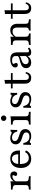

<svg xmlns="http://www.w3.org/2000/svg" viewBox="1654 -2316 673 4021"><g transform="rotate(-90 1990.5 -305.5)"><path d="M164.5 -2.4Q124.2 -2.4 93.1 -1.6Q62.1 -0.8 30.6 0V-36.3L62.1 -39.5Q97.6 -41.9 111.7 -56Q125.8 -70.2 125.8 -105.6V-206.5H203.2V-105.6Q203.2 -82.3 210.1 -68.5Q216.9 -54.8 232.3 -48.4Q247.6 -41.9 274.2 -39.5L310.5 -36.3V0Q287.9 -0.8 265.3 -1.2Q242.7 -1.6 218.5 -2Q194.4 -2.4 164.5 -2.4ZM125.8 -206.5V-307.3Q125.8 -343.5 111.7 -357.7Q97.6 -371.8 61.3 -375.8L30.6 -378.2V-414.5Q45.2 -413.7 58.5 -413.3Q71.8 -412.9 87.1 -412.9Q121.8 -412.9 151.2 -415.7Q180.6 -418.5 203.2 -424.2V-414.5V-206.5ZM355.6 -281.5Q338.7 -281.5 327.8 -291.1Q316.9 -300.8 316.9 -316.9Q316.9 -327.4 321.4 -335.5Q325.8 -343.5 329.4 -351.2Q333.1 -358.9 333.1 -366.1Q333.1 -382.3 308.1 -382.3Q288.7 -382.3 266.9 -371.8Q245.2 -361.3 227 -344.4Q208.9 -327.4 200.8 -306.5L197.6 -345.2Q221 -384.7 254.8 -405.6Q288.7 -426.6 326.6 -426.6Q364.5 -426.6 387.1 -404.8Q409.7 -383.1 409.7 -346Q409.7 -316.9 395.2 -299.2Q380.6 -281.5 355.6 -281.5Z M675 11.3Q616.1 11.3 573 -14.9Q529.8 -41.1 506.5 -89.9Q483.1 -138.7 483.1 -206.5Q483.1 -274.2 506.5 -323.8Q529.8 -373.4 574.2 -400Q618.5 -426.6 679 -426.6Q733.1 -426.6 771.8 -406Q810.5 -385.5 831 -340.7Q851.6 -296 850 -224.2H534.7L533.9 -260.5H769.4Q771 -298.4 760.9 -327.4Q750.8 -356.5 729.8 -373.8Q708.9 -391.1 676.6 -391.1Q634.7 -391.1 603.2 -357.3Q571.8 -323.4 566.9 -251.6L567.7 -249.2Q566.9 -241.1 566.9 -231.9Q566.9 -222.6 566.9 -212.1Q566.9 -129 599.6 -83.9Q632.3 -38.7 693.5 -38.7Q733.9 -38.7 764.9 -58.1Q796 -77.4 816.9 -117.7L850 -98.4Q829 -46.8 783.1 -17.7Q737.1 11.3 675 11.3Z M1151.6 11.3Q1116.1 11.3 1092.3 3.6Q1068.5 -4 1053.2 -11.3Q1037.9 -18.5 1027.4 -18.5Q1010.5 -18.5 1001.6 6.5H965.3Q966.9 -12.1 968.1 -34.3Q969.4 -56.5 969.4 -85.5Q969.4 -114.5 969.4 -153.2H1004.8Q1015.3 -89.5 1050 -57.7Q1084.7 -25.8 1141.1 -25.8Q1183.1 -25.8 1205.6 -43.5Q1228.2 -61.3 1228.2 -92.7Q1228.2 -123.4 1204.4 -142.3Q1180.6 -161.3 1121.8 -177.4Q1047.6 -197.6 1012.9 -230.2Q978.2 -262.9 978.2 -312.1Q978.2 -364.5 1012.9 -395.6Q1047.6 -426.6 1106.5 -426.6Q1138.7 -426.6 1160.5 -419.4Q1182.3 -412.1 1197.6 -404.4Q1212.9 -396.8 1224.2 -396.8Q1233.1 -396.8 1238.3 -402.4Q1243.5 -408.1 1247.6 -421H1283.9Q1282.3 -404.8 1281.5 -386.3Q1280.6 -367.7 1280.2 -343.1Q1279.8 -318.5 1280.6 -282.3H1244.4Q1236.3 -332.3 1201.6 -361.3Q1166.9 -390.3 1118.5 -390.3Q1083.9 -390.3 1065.3 -375Q1046.8 -359.7 1046.8 -330.6Q1046.8 -300 1072.6 -279.8Q1098.4 -259.7 1162.1 -241.9Q1233.9 -222.6 1265.3 -192.7Q1296.8 -162.9 1296.8 -112.9Q1296.8 -55.6 1258.1 -22.2Q1219.4 11.3 1151.6 11.3Z M1487.1 -206.5V-307.3Q1487.1 -343.5 1473 -357.7Q1458.9 -371.8 1422.6 -375.8L1391.9 -378.2V-414.5Q1406.5 -413.7 1419.8 -413.3Q1433.1 -412.9 1448.4 -412.9Q1483.1 -412.9 1512.5 -415.7Q1541.9 -418.5 1564.5 -424.2V-414.5V-206.5ZM1525.8 -2.4Q1485.5 -2.4 1454.4 -1.6Q1423.4 -0.8 1391.9 0V-36.3L1423.4 -39.5Q1458.9 -41.9 1473 -56Q1487.1 -70.2 1487.1 -105.6V-206.5H1564.5V-105.6Q1564.5 -70.2 1578.6 -56Q1592.7 -41.9 1627.4 -39.5L1659.7 -36.3V0Q1628.2 -0.8 1597.2 -1.6Q1566.1 -2.4 1525.8 -2.4ZM1525.8 -508.9Q1501.6 -508.9 1484.7 -525.4Q1467.7 -541.9 1467.7 -565.3Q1467.7 -588.7 1484.7 -605.2Q1501.6 -621.8 1525.8 -621.8Q1549.2 -621.8 1566.1 -605.2Q1583.1 -588.7 1583.1 -565.3Q1583.1 -541.1 1566.1 -525Q1549.2 -508.9 1525.8 -508.9Z M1926.6 11.3Q1891.1 11.3 1867.3 3.6Q1843.5 -4 1828.2 -11.3Q1812.9 -18.5 1802.4 -18.5Q1785.5 -18.5 1776.6 6.5H1740.3Q1741.9 -12.1 1743.1 -34.3Q1744.4 -56.5 1744.4 -85.5Q1744.4 -114.5 1744.4 -153.2H1779.8Q1790.3 -89.5 1825 -57.7Q1859.7 -25.8 1916.1 -25.8Q1958.1 -25.8 1980.6 -43.5Q2003.2 -61.3 2003.2 -92.7Q2003.2 -123.4 1979.4 -142.3Q1955.6 -161.3 1896.8 -177.4Q1822.6 -197.6 1787.9 -230.2Q1753.2 -262.9 1753.2 -312.1Q1753.2 -364.5 1787.9 -395.6Q1822.6 -426.6 1881.5 -426.6Q1913.7 -426.6 1935.5 -419.4Q1957.3 -412.1 1972.6 -404.4Q1987.9 -396.8 1999.2 -396.8Q2008.1 -396.8 2013.3 -402.4Q2018.5 -408.1 2022.6 -421H2058.9Q2057.3 -404.8 2056.5 -386.3Q2055.6 -367.7 2055.2 -343.1Q2054.8 -318.5 2055.6 -282.3H2019.4Q2011.3 -332.3 1976.6 -361.3Q1941.9 -390.3 1893.5 -390.3Q1858.9 -390.3 1840.3 -375Q1821.8 -359.7 1821.8 -330.6Q1821.8 -300 1847.6 -279.8Q1873.4 -259.7 1937.1 -241.9Q2008.9 -222.6 2040.3 -192.7Q2071.8 -162.9 2071.8 -112.9Q2071.8 -55.6 2033.1 -22.2Q1994.4 11.3 1926.6 11.3Z M2370.2 11.3Q2309.7 11.3 2279 -23.8Q2248.4 -58.9 2248.4 -129.8V-206.5H2326.6V-112.1Q2326.6 -74.2 2341.5 -56Q2356.5 -37.9 2387.9 -37.9Q2416.9 -37.9 2435.5 -55.2Q2454 -72.6 2463.7 -107.3L2492.7 -98.4Q2479.8 -41.9 2450.4 -15.3Q2421 11.3 2370.2 11.3ZM2248.4 -206.5V-537.9Q2271 -538.7 2290.3 -541.5Q2309.7 -544.4 2326.6 -549.2V-206.5ZM2149.2 -377.4V-413.7H2470.2V-377.4Z M2827.4 -206.5V-313.7Q2827.4 -351.6 2804.4 -370.6Q2781.5 -389.5 2736.3 -389.5Q2704.8 -389.5 2683.5 -381Q2662.1 -372.6 2662.1 -359.7Q2662.1 -352.4 2667.3 -344Q2672.6 -335.5 2677.8 -325.8Q2683.1 -316.1 2683.1 -304.8Q2683.1 -288.7 2671 -279Q2658.9 -269.4 2638.7 -269.4Q2616.1 -269.4 2602 -283.9Q2587.9 -298.4 2587.9 -322.6Q2587.9 -353.2 2609.7 -376.6Q2631.5 -400 2669.8 -413.3Q2708.1 -426.6 2757.3 -426.6Q2835.5 -426.6 2870.2 -390.7Q2904.8 -354.8 2904.8 -276.6V-206.5ZM2694.4 11.3Q2638.7 11.3 2606 -17.7Q2573.4 -46.8 2573.4 -96Q2573.4 -133.9 2591.5 -157.7Q2609.7 -181.5 2638.7 -195.2Q2667.7 -208.9 2700.4 -217.3Q2733.1 -225.8 2762.1 -233.9Q2791.1 -241.9 2809.7 -252.8Q2828.2 -263.7 2828.2 -283.9L2831.5 -238.7Q2825 -223.4 2804.8 -214.1Q2784.7 -204.8 2760.1 -197.2Q2735.5 -189.5 2711.7 -179Q2687.9 -168.5 2672.6 -150.8Q2657.3 -133.1 2657.3 -104.8Q2657.3 -75.8 2674.6 -58.9Q2691.9 -41.9 2723.4 -41.9Q2755.6 -41.9 2784.3 -59.7Q2812.9 -77.4 2834.7 -111.3V-71.8Q2808.9 -29.8 2773.8 -9.3Q2738.7 11.3 2694.4 11.3ZM2904.8 -72.6Q2904.8 -53.2 2911.7 -44Q2918.5 -34.7 2932.3 -34.7Q2946 -34.7 2959.7 -41.5Q2973.4 -48.4 2987.9 -58.9L3004.8 -29Q2983.9 -8.9 2959.7 1.2Q2935.5 11.3 2904.8 11.3Q2865.3 11.3 2846.4 -6.9Q2827.4 -25 2827.4 -62.9V-206.5H2904.8Z M3193.5 -2.4Q3153.2 -2.4 3122.2 -1.6Q3091.1 -0.8 3059.7 0V-36.3L3091.1 -39.5Q3126.6 -41.9 3140.7 -56Q3154.8 -70.2 3154.8 -105.6V-206.5H3232.3V-105.6Q3232.3 -70.2 3244.4 -55.2Q3256.5 -40.3 3287.9 -37.1L3300 -36.3V0Q3274.2 -0.8 3249.6 -1.6Q3225 -2.4 3193.5 -2.4ZM3154.8 -206.5V-307.3Q3154.8 -343.5 3140.7 -357.7Q3126.6 -371.8 3090.3 -375.8L3059.7 -378.2V-414.5Q3074.2 -413.7 3087.5 -413.3Q3100.8 -412.9 3116.1 -412.9Q3150.8 -412.9 3180.2 -415.7Q3209.7 -418.5 3232.3 -424.2V-414.5V-206.5ZM3425 -206.5V-277.4Q3425 -328.2 3404.4 -353.6Q3383.9 -379 3342.7 -379Q3300 -379 3266.5 -352Q3233.1 -325 3209.7 -270.2L3204 -290.3Q3229.8 -359.7 3271 -393.1Q3312.1 -426.6 3369.4 -426.6Q3433.9 -426.6 3468.5 -387.1Q3503.2 -347.6 3503.2 -275V-206.5ZM3463.7 -2.4Q3433.9 -2.4 3410.1 -1.6Q3386.3 -0.8 3362.1 0V-36.3L3371 -37.1Q3401.6 -40.3 3413.3 -55.2Q3425 -70.2 3425 -105.6V-206.5H3503.2V-105.6Q3503.2 -70.2 3516.9 -56Q3530.6 -41.9 3566.1 -39.5L3597.6 -36.3V0Q3566.1 -0.8 3535.5 -1.6Q3504.8 -2.4 3463.7 -2.4Z M3829.8 11.3Q3769.4 11.3 3738.7 -23.8Q3708.1 -58.9 3708.1 -129.8V-206.5H3786.3V-112.1Q3786.3 -74.2 3801.2 -56Q3816.1 -37.9 3847.6 -37.9Q3876.6 -37.9 3895.2 -55.2Q3913.7 -72.6 3923.4 -107.3L3952.4 -98.4Q3939.5 -41.9 3910.1 -15.3Q3880.6 11.3 3829.8 11.3ZM3708.1 -206.5V-537.9Q3730.6 -538.7 3750 -541.5Q3769.4 -544.4 3786.3 -549.2V-206.5ZM3608.9 -377.4V-413.7H3929.8V-377.4Z"/></g></svg>

Font: Playfair 9pt
Style: Regular
Weight: 400
Designer: Claus Eggers Sørensen
Foundry: Claus Eggers Sørensen
Version: Version 2.203